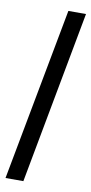

<svg xmlns="http://www.w3.org/2000/svg" viewBox="-90 -772 407 858"><g transform="rotate(10 114.0 -343.0)"><path d="M1 49 148 -735H228L82 49Z"/></g></svg>

Font: Archivo Narrow SemiBold
Style: Regular
Weight: 600
Designer: Hector Gatti
Foundry: Omnibus-Type
Version: Version 3.002